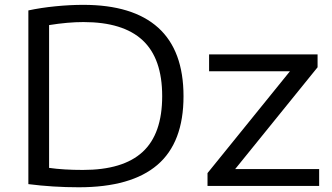

<svg xmlns="http://www.w3.org/2000/svg" viewBox="-20 -767 1369 792"><path d="M97 -7.5V-724Q148 -735 208.2 -741Q268.5 -747 323.5 -747Q528 -747 632.5 -652.8Q737 -558.5 737 -370Q737 -179 629.2 -86.8Q521.5 5.5 305 5.5Q198.5 5.5 97 -7.5ZM649 -370.5Q649 -526 568.2 -601Q487.5 -676 324 -676Q260.5 -676 182.5 -663.5V-74.5Q242 -66 322 -66Q487.5 -66 568.2 -140.2Q649 -214.5 649 -370.5ZM950 -69.5H1296.5V0H836V-53L1176 -473H842.5V-542.5H1290V-489.5Z"/></svg>

Font: Encode Sans Expanded
Style: Regular
Weight: 400
Width: 7
Designer: Multiple Designers
Foundry: Impallari Type
Version: Version 2.000